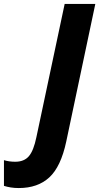

<svg xmlns="http://www.w3.org/2000/svg" viewBox="-168 -734 502 971"><path d="M-73 217Q-95 217 -113.5 214Q-132 211 -148 206V76Q-135 80 -120.5 82Q-106 84 -91 84Q-46 84 -22 56Q2 28 16 -40L159 -714H314L167 -18Q140 109 81.5 163Q23 217 -73 217Z"/></svg>

Font: Noto Sans Condensed ExtraBold
Style: Italic
Weight: 800
Width: 3
Italic angle: -12°
Designer: Monotype Design Team
Foundry: Monotype Imaging Inc.
Version: Version 2.013; ttfautohint (v1.8.4.7-5d5b)